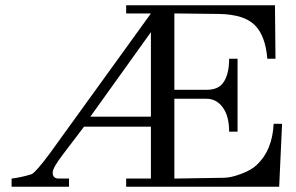

<svg xmlns="http://www.w3.org/2000/svg" viewBox="-20 -709 1125 729"><path d="M1019 -239H1051L1040 0H459V-31H553V-228H299L220 -124Q180 -72 180 -54Q180 -31 203 -31H242V0H24V-31Q64 -36 101 -48Q119 -59 168 -125L553 -658H459V-689H1024L1026 -486H995Q988 -573 947.5 -613.5Q907 -654 813 -656L642 -658V-368H764Q807 -368 826 -393Q850 -424 850 -486H882V-209H850Q850 -268 826 -301Q802 -334 764 -334H642V-31L829 -34Q857 -34 896 -49Q936 -64 955 -83Q1014 -138 1019 -239ZM323 -266H553V-587Z"/></svg>

Font: GFS Didot
Style: Regular
Weight: 400
Designer: Takis Katsoulidis and George D. Matthiopoulos
Foundry: Takis Katsoulidis and George D. Matthiopoulos
Version: Version 1.0